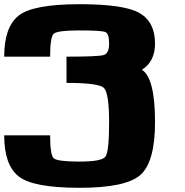

<svg xmlns="http://www.w3.org/2000/svg" viewBox="-20 -895 884 915"><path d="M718.8 -312.5Q718.8 -125 650.4 -62.5Q582 0 359.4 0Q136.7 0 68.4 -54.7Q0 -109.4 0 -250H218.8Q218.8 -156.2 236.3 -140.6Q253.9 -125 359.4 -125Q464.8 -125 482.4 -148.4Q500 -171.9 500 -312.5Q500 -453.1 474.6 -476.6Q449.2 -500 296.9 -500V-625Q449.2 -625 474.6 -632.8Q500 -640.6 500 -687.5Q500 -734.4 482.4 -742.2Q464.8 -750 359.4 -750Q253.9 -750 236.3 -734.4Q218.8 -718.8 218.8 -625H0Q0 -765.6 68.4 -820.3Q136.7 -875 360.1 -875Q574.2 -875 646.5 -832Q718.8 -789.1 718.8 -687.5Q718.8 -601.6 656.2 -562.5Q718.8 -523.4 718.8 -312.5Z"/></svg>

Font: CraftyPE
Style: Regular
Weight: 400
Designer: Erek Butcher
Foundry: Haunted Coop
Version: Version 0.018;April 4, 2024;FontCreator 15.0.0.2962 64-bit